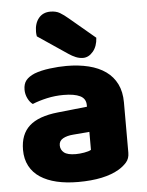

<svg xmlns="http://www.w3.org/2000/svg" viewBox="-54 -791 652 851"><g transform="rotate(-5 272.0 -365.5)"><path d="M260 -108Q277 -108 297.5 -111.5Q318 -115 328 -121V-201L256 -195Q228 -193 210 -183Q192 -173 192 -153Q192 -133 207.5 -120.5Q223 -108 260 -108ZM252 -501Q306 -501 350.5 -490Q395 -479 426.5 -456.5Q458 -434 475 -399.5Q492 -365 492 -318V-94Q492 -68 477.5 -51.5Q463 -35 443 -23Q378 16 260 16Q207 16 164.5 6Q122 -4 91.5 -24Q61 -44 44.5 -75Q28 -106 28 -147Q28 -216 69 -253Q110 -290 196 -299L327 -313V-320Q327 -349 301.5 -361.5Q276 -374 228 -374Q190 -374 154 -366Q118 -358 89 -346Q76 -355 67 -373.5Q58 -392 58 -412Q58 -438 70.5 -453.5Q83 -469 109 -480Q138 -491 177.5 -496Q217 -501 252 -501ZM133 -643Q131 -653 131 -663Q131 -701 150 -724Q169 -747 202 -747Q227 -747 244 -737Q261 -727 282 -709L395 -614Q393 -576 373.5 -553Q354 -530 329 -530Q313 -530 297 -536.5Q281 -543 265 -554Z"/></g></svg>

Font: Baloo Cyrillic
Style: Regular
Weight: 400
Designer: Ek Type, Denis Ignatov
Foundry: Ek Type
Version: Version 1.50 July 26, 2019